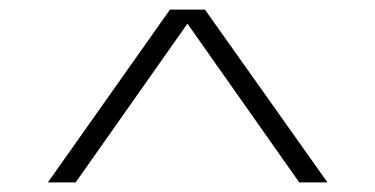

<svg xmlns="http://www.w3.org/2000/svg" viewBox="-20 -749 784 401"><path d="M80 -368 335 -729H408L664 -368H605L367 -706H376L138 -368Z"/></svg>

Font: Lexend Giga ExtraLight
Style: Regular
Weight: 250
Version: Version 1.007